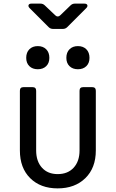

<svg xmlns="http://www.w3.org/2000/svg" viewBox="-20 -1032 640 1062"><path d="M299 10Q204 10 147 -46.5Q90 -103 90 -200V-530Q90 -550 110 -550H160Q180 -550 180 -530V-200Q180 -140 212 -104.5Q244 -69 299 -69Q355 -69 387.5 -104.5Q420 -140 420 -200V-530Q420 -550 440 -550H490Q510 -550 510 -530V-200Q510 -103 452 -46.5Q394 10 299 10ZM411 -649Q382 -649 364.5 -666Q347 -683 347 -712Q347 -742 364.5 -759.5Q382 -777 411 -777Q440 -777 457.5 -759.5Q475 -742 475 -712Q475 -683 457.5 -666Q440 -649 411 -649ZM189 -649Q160 -649 142.5 -666Q125 -683 125 -712Q125 -742 142.5 -759.5Q160 -777 189 -777Q218 -777 235.5 -759.5Q253 -742 253 -712Q253 -683 235.5 -666Q218 -649 189 -649ZM273 -872Q259 -872 249 -882L144 -987Q135 -996 138 -1004Q141 -1012 154 -1012H204Q218 -1012 228 -1002L286 -947Q300 -934 314 -948L370 -1002Q380 -1012 394 -1012H446Q460 -1012 463 -1004Q466 -996 457 -987L352 -882Q342 -872 328 -872Z"/></svg>

Font: Pitagon Sans Mono
Style: Regular
Weight: 400
Monospace: yes
Designer: Travis Tran
Foundry: Pitagon
Version: Version 1.001;gftools[0.9.26]